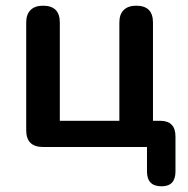

<svg xmlns="http://www.w3.org/2000/svg" viewBox="-20 -516 659 674"><path d="M547 138Q496 138 496 86V0H131Q72 0 72 -59V-437Q72 -466 87.5 -481Q103 -496 131 -496Q190 -496 190 -437V-92H399V-437Q399 -466 414.5 -481Q430 -496 458 -496Q517 -496 517 -437V-92H542Q596 -92 596 -37V86Q596 138 547 138Z"/></svg>

Font: Chiron GoRound TC M
Style: Regular
Weight: 500
Designer: Ryoko NISHIZUKA 西塚涼子 (kana, bopomofo & ideographs); Paul D. Hunt (Latin, Greek & Cyrillic); Sandoll Communications 산돌커뮤니
Foundry: Adobe
Version: Version 1.000;hotconv 1.1.1;makeotfexe 2.6.0